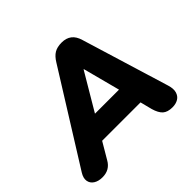

<svg xmlns="http://www.w3.org/2000/svg" viewBox="-184 -911 1117 1117"><g transform="rotate(-45 374.5 -352.5)"><path d="M67 9Q34 9 12.5 -5Q-9 -19 -13 -43Q-17 -67 1 -96L349 -653Q369 -686 392.5 -700Q416 -714 453 -714Q490 -714 514 -695.5Q538 -677 549 -639L714 -99Q725 -64 718 -39.5Q711 -15 691 -3Q671 9 643 9Q603 9 582.5 -9.5Q562 -28 550 -70L522 -180L573 -143H173L235 -176L156 -42Q142 -17 120 -4Q98 9 67 9ZM433 -513 278 -251 256 -284H536L505 -247L435 -513Z"/></g></svg>

Font: Nunito ExtraLight Black
Style: Italic
Weight: 900
Italic angle: -9°
Version: Version 3.602